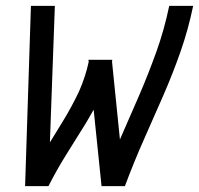

<svg xmlns="http://www.w3.org/2000/svg" viewBox="-20 -638 682 658"><path d="M560 -618H642Q625 -536 598.5 -460.5Q572 -385 539.5 -310.5Q507 -236 473 -159.5Q439 -83 408 0H328L301 -262Q288 -240 275 -217Q242 -164 208.5 -110.5Q175 -57 146 0H66L86 -618H168L151 -150Q173 -185 194 -220Q226 -272 251 -325Q273 -375 284 -426L283 -433H365Q364 -430 364 -426L391 -160Q424 -236 456 -309Q488 -383 515.5 -459.5Q543 -536 560 -618Z"/></svg>

Font: Victor Mono Thin Medium
Style: Italic
Weight: 500
Italic angle: -12°
Monospace: yes
Version: Version 1.561;gftools[0.9.30]